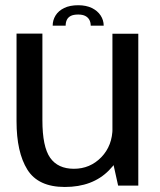

<svg xmlns="http://www.w3.org/2000/svg" viewBox="-20 -724 624 749"><path d="M440.8 0H519.5V-592.4H418.6V-100.2ZM145.4 -593H44.5V-251Q44.5 -130.1 86.7 -62.4Q129 5.4 232.8 5.4Q341.2 5.4 404.9 -59.3Q468.5 -124.1 468.5 -196.3L419 -226.1Q419 -156.1 375.3 -110.8Q331.5 -65.6 268.3 -65.6Q205.8 -65.6 175.6 -108.6Q145.4 -151.6 145.4 -254.9ZM285.2 -703.6Q252.6 -703.6 230.4 -692.8Q208.2 -682 196.8 -663.7Q185.5 -645.4 185.5 -623.9H236.1Q236.1 -636.4 240.6 -646.2Q245.1 -656 255.7 -661.7Q266.3 -667.3 285.2 -667.3Q302 -667.3 312.7 -661.8Q323.4 -656.2 328.7 -646.4Q333.9 -636.6 333.9 -623.9H384.5Q384.5 -645.4 372.5 -663.7Q360.5 -682 338.2 -692.8Q315.9 -703.6 285.2 -703.6Z"/></svg>

Font: Anybody Thin
Style: Regular
Weight: 100
Designer: Tyler Finck
Foundry: Etcetera Type Company
Version: Version 1.114;gftools[0.9.25]